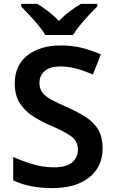

<svg xmlns="http://www.w3.org/2000/svg" viewBox="-20 -958 590 988"><path d="M508 -195Q508 -100 439 -45Q370 10 248 10Q130 10 48 -30V-150Q93 -130 147 -113.5Q201 -97 257 -97Q321 -97 351 -122Q381 -147 381 -188Q381 -233 343 -259Q305 -285 232 -316Q188 -335 148 -361Q108 -387 82 -427Q56 -467 56 -529Q56 -621 120.5 -672.5Q185 -724 293 -724Q350 -724 399.5 -712Q449 -700 499 -678L458 -575Q413 -594 372.5 -605Q332 -616 289 -616Q237 -616 210 -592.5Q183 -569 183 -532Q183 -502 198 -482Q213 -462 244.5 -445Q276 -428 326 -406Q383 -381 424 -354Q465 -327 486.5 -289Q508 -251 508 -195ZM213 -778Q200 -801 177.5 -828Q155 -855 131 -880.5Q107 -906 89 -925V-938H173Q200 -921 229 -899Q258 -877 283 -850Q309 -877 339 -899.5Q369 -922 396 -938H481V-925Q462 -907 438 -881Q414 -855 391.5 -828Q369 -801 356 -778Z"/></svg>

Font: Noto Sans Kannada SemiBold
Style: Regular
Weight: 600
Designer: Jelle Bosma - Monotype Design Team
Foundry: Monotype Imaging Inc.
Version: Version 2.005; ttfautohint (v1.8.4.7-5d5b)